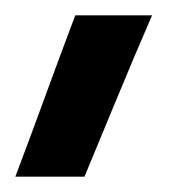

<svg xmlns="http://www.w3.org/2000/svg" viewBox="-23 -108 247 250"><path d="M175 -88Q152 -35 130.5 17Q109 69 87 122H-3Q17 69 36 17Q55 -35 75 -88Z"/></svg>

Font: Synthetic SemiBold
Style: Regular
Weight: 600
Designer: Santiago Orozco
Foundry: Typemade
Version: Version 2.000; ttfautohint (v1.8.4.7-5d5b)